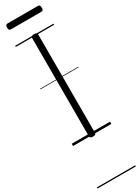

<svg xmlns="http://www.w3.org/2000/svg" viewBox="-364 -1078 1066 1468"><g transform="rotate(-30 169.0 -343.5)"><path d="M169 14Q155 14 148.5 9.5Q142 5 142 -5V-871Q142 -881 148.5 -885.5Q155 -890 169 -890Q182 -890 189 -885.5Q196 -881 196 -871V-5Q196 5 190 9.5Q184 14 169 14ZM35 -1010Q24 -1010 20 -1016.5Q16 -1023 16 -1035Q16 -1048 20 -1055Q24 -1062 35 -1062H303Q314 -1062 318 -1055Q322 -1048 322 -1035Q322 -1023 318 -1016.5Q314 -1010 303 -1010ZM0 365H338V375H0ZM0 -20H338V0H0ZM0 -505H338V-500H0ZM0 -885H338V-875H0Z"/></g></svg>

Font: Playwrite GB J Guides
Style: Regular
Weight: 400
Designer: Veronika Burian, José Scaglione
Foundry: TypeTogether
Version: Version 1.003